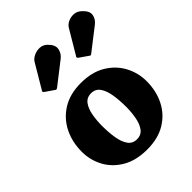

<svg xmlns="http://www.w3.org/2000/svg" viewBox="-242 -986 1133 1133"><g transform="rotate(-45 325.0 -419.5)"><path d="M32.5 -246.5Q32.5 -326.5 65 -392.5Q97.5 -458.5 160.8 -498Q224 -537.5 315.5 -537.5Q407 -537.5 470 -499.8Q533 -462 565.5 -401Q598 -340 598 -270Q598 -190 565.5 -124.8Q533 -59.5 470 -21Q407 17.5 315.5 17.5Q224 17.5 160.8 -19.2Q97.5 -56 65 -116.2Q32.5 -176.5 32.5 -246.5ZM225 -270Q225 -215.5 232.5 -169.5Q240 -123.5 259.5 -95.8Q279 -68 315.5 -68Q351.5 -68 371 -94.8Q390.5 -121.5 398 -163.5Q405.5 -205.5 405.5 -250Q405.5 -304.5 398 -350.5Q390.5 -396.5 371 -424.2Q351.5 -452 315.5 -452Q279 -452 259.5 -425.2Q240 -398.5 232.5 -356.5Q225 -314.5 225 -270ZM177.5 -617 125.5 -652.5Q119 -658 119 -662Q119 -666 124 -672L210.5 -818Q221 -835.5 243.5 -846.2Q266 -857 291.5 -855.8Q317 -854.5 336.5 -835.5Q369 -804 363.8 -773.5Q358.5 -743 332.5 -722.5L197.5 -617.5Q190.5 -612.5 187.2 -612Q184 -611.5 177.5 -617ZM464 -616 411.5 -652.5Q405 -657.5 404.5 -661.2Q404 -665 409 -671.5L496 -818Q506.5 -835.5 528 -845.5Q549.5 -855.5 574.2 -853.8Q599 -852 619 -833.5Q654 -801.5 649 -772.2Q644 -743 618 -722.5L480 -615.5Q474.5 -611 472 -611.5Q469.5 -612 464 -616Z"/></g></svg>

Font: Besley* Heavy
Style: Regular
Weight: 800
Designer: Owen Earl
Foundry: indestructible type*
Version: Version 3.000; ttfautohint (v1.8.3)